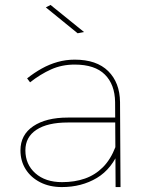

<svg xmlns="http://www.w3.org/2000/svg" viewBox="-20 -759 602 779"><path d="M255 -262Q173 -262 128 -232.5Q83 -203 83 -149Q83 -92 123.5 -56Q164 -20 232 -20Q283 -20 324.5 -34.5Q366 -49 397.5 -80.5Q429 -112 449 -164L467 -156Q435 -74 373 -37Q311 0 231 0Q181 0 143 -19.5Q105 -39 84 -72.5Q63 -106 63 -149Q63 -212 115 -247Q167 -282 255 -282H458V-262ZM447 -345Q446 -416 405.5 -456.5Q365 -497 283 -497Q231 -497 187.5 -477.5Q144 -458 102 -425L90 -441Q119 -464 149.5 -481Q180 -498 213.5 -507.5Q247 -517 283 -517Q372 -517 419 -470.5Q466 -424 467 -345L469 0H449ZM185 -739 321 -629 295 -624 166 -729Z"/></svg>

Font: Alexandria Thin
Style: Regular
Weight: 250
Designer: Mohamed Gaber
Foundry: Kief Type Foundry
Version: Version 5.100